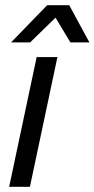

<svg xmlns="http://www.w3.org/2000/svg" viewBox="-20 -720 364 740"><path d="M15.3 0 121.3 -500H201.3L95.3 0ZM165.2 -700H246.8L324.5 -556.7H251.2ZM243.5 -700 96.2 -556.7H22.8L161.8 -700Z"/></svg>

Font: Epunda Sans Light
Style: Italic
Weight: 300
Italic angle: -12.0243°
Designer: Simon Atzbach
Foundry: typofactur
Version: Version 2.204